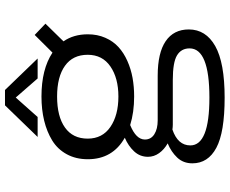

<svg xmlns="http://www.w3.org/2000/svg" viewBox="-94 -600 898 750"><g transform="rotate(-90 355.0 -225.0)"><path d="M501.5 -527H423.5L349 -612.5L273 -527H195L318.5 -654.5H378.5ZM353 -150Q291.5 -150 241.5 -165.5Q185 -142.5 185 -108Q185 -84 205.8 -71Q226.5 -58 260 -58H434Q523.5 -58 569.2 -26.8Q615 4.5 615 63.5Q615 130 550 166.8Q485 203.5 348.5 203.5Q213 203.5 152.5 171Q92 138.5 92 77.5Q92 42 114.5 18.2Q137 -5.5 170 -19Q146 -32.5 131.8 -52.5Q117.5 -72.5 117.5 -96Q117.5 -127.5 138.8 -150.2Q160 -173 192 -186.5Q108 -234 108 -331Q108 -377.5 127.5 -413.2Q147 -449 181.2 -470Q215.5 -491 258.8 -501.5Q302 -512 353 -512Q459.5 -512 524.5 -469L593.5 -538.5L637.5 -496.5L568.5 -426Q596 -386.5 596 -331Q596 -293.5 582.5 -262.8Q569 -232 546.2 -211.2Q523.5 -190.5 492 -176.5Q460.5 -162.5 425.8 -156.2Q391 -150 353 -150ZM353 -211.5Q425 -211.5 470.5 -242.8Q516 -274 516 -331.5Q516 -389.5 473 -420.2Q430 -451 353 -451Q275 -451 231.8 -420.2Q188.5 -389.5 188.5 -331.5Q188.5 -274 234.2 -242.8Q280 -211.5 353 -211.5ZM162 69.5Q162 144 348.5 144Q541 144 541 66.5Q541 34 513.8 17.5Q486.5 1 418 1H243Q234 1 224 -0.5Q162 20.5 162 69.5Z"/></g></svg>

Font: League Mono Light
Style: Regular
Weight: 300
Width: 6
Designer: Tyler Finck
Foundry: The League of Moveable Type / Tyler Finck
Version: Version 2.210